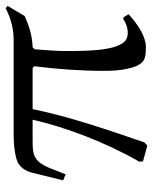

<svg xmlns="http://www.w3.org/2000/svg" viewBox="48 -576 533 668"><g transform="rotate(-90 314.0 -241.5)"><path d="M186 -460C161 -460 136 -459 111 -454C96 -451 81 -447 70 -436C60 -427 53 -414 49 -401L21 -288L42 -279L60 -325C67 -343 75 -362 89 -376C107 -394 133 -394 158 -394H232C207 -282 153 -139 86 -23L87 -10L142 5L153 -5C197 -133 242 -264 269 -394H412L418 -388C408 -308 402 -228 402 -147C402 -119 403 -90 410 -62C414 -44 419 -25 433 -12C445 0 467 0 486 0C504 0 521 -7 537 -15C560 -27 580 -43 599 -60L589 -77L583 -79C568 -69 552 -63 534 -63C524 -63 512 -66 505 -73C471 -106 471 -209 471 -282C471 -316 475 -352 477 -387L484 -394C522 -395 559 -406 593 -422L628 -481L620 -488C586 -470 548 -460 509 -460Z"/></g></svg>

Font: Neo Euler
Style: Euler
Weight: 500
Designer: Hermann Zapf
Version: Version 000.002